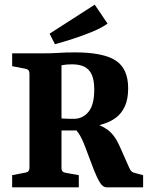

<svg xmlns="http://www.w3.org/2000/svg" viewBox="-20 -801 642 821"><path d="M32 0V-52L89 -63Q106 -66 106 -83V-487Q106 -504 89 -507L32 -518V-573H171Q203 -573 232 -575Q261 -577 300 -577Q422 -577 475 -542Q528 -507 528 -424Q528 -376 513.5 -345.5Q499 -315 476 -298Q453 -281 426.5 -272.5Q400 -264 376 -258L341 -243Q315 -243 285.5 -243Q256 -243 226 -243V-298Q237 -295 251 -294Q265 -293 278.5 -293Q292 -293 299 -293Q335 -294 359 -323.5Q383 -353 383 -418Q383 -458 372.5 -481.5Q362 -505 341 -515.5Q320 -526 288 -526Q276 -526 264.5 -525Q253 -524 243 -522V-81Q243 -65 261 -62L317 -52V0ZM436 0Q420 0 407.5 -20Q395 -40 382 -73L345 -171Q331 -209 316 -231.5Q301 -254 282 -261L361 -280Q411 -268 441 -245.5Q471 -223 492 -175L532 -85Q537 -73 542.5 -68Q548 -63 558 -61L592 -52V0ZM215 -612 192 -657 385 -781 440 -700Q413 -681 374 -665Q335 -649 293.5 -635.5Q252 -622 215 -612Z"/></svg>

Font: Yrsa
Style: Bold
Weight: 700
Version: Version 2.004